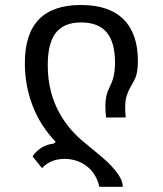

<svg xmlns="http://www.w3.org/2000/svg" viewBox="-20 -530 642 758"><path d="M464.8 207.5Q464.8 189 452.9 168.5Q440.9 147.9 418.9 124.5Q403.8 108.4 385.3 92.5Q366.7 76.7 335.9 51.3L316.9 35.6Q255.9 -12.7 218.8 -76.7Q168.5 -162.1 168.5 -272.5Q168.5 -359.4 200.4 -400.4Q232.4 -441.4 300.3 -441.4Q368.2 -441.4 401.1 -402.3Q434.1 -363.3 434.1 -282.2Q434.1 -249.5 427.7 -225.1Q425.3 -214.8 420.9 -204.1Q416.5 -193.4 411.6 -183.6Q404.3 -168.5 400.9 -154.8Q396 -135.3 396 -109.9Q396 -89.4 398.9 -65.9L476.6 -66.4Q474.1 -88.4 474.1 -103.5Q474.1 -132.3 479.7 -150.9Q485.4 -169.4 495.6 -187Q504.4 -202.1 509 -210.9Q513.7 -219.7 517.1 -230Q524.4 -252.9 524.4 -289.6Q524.4 -397 467.8 -453.6Q411.1 -510.3 298.8 -510.3Q188.5 -510.3 133.3 -453.1Q78.1 -396 78.1 -280.3Q78.1 -191.9 108.9 -112.3Q139.6 -32.7 199.7 29.8L193.4 36.6Q138.7 43 108.4 87.4L146 133.8Q162.1 115.7 185.1 106.4Q208 97.2 234.9 97.2Q257.8 97.2 279.8 104Q301.8 110.8 320.3 124.5Q360.8 154.8 372.1 207.5Z"/></svg>

Font: Hack Dev
Style: Regular
Weight: 400
Designer: Christopher Simpkins
Foundry: Christopher Simpkins
Version: Version 2.0315